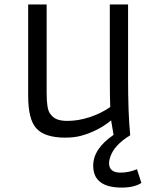

<svg xmlns="http://www.w3.org/2000/svg" viewBox="-20 -601 706 852"><path d="M393.6 134.3Q393.6 59.1 483.9 -2.4L473.1 -66.9Q416 -19.5 339.8 1.5Q309.6 9.8 267.8 9.8Q226.1 9.8 193.1 -0.2Q160.2 -10.3 140.6 -32.2Q105 -71.8 105 -176.3V-581.1H187V-189.5Q187 -119.1 200.7 -98.9Q214.4 -78.6 233.2 -71.5Q252 -64.5 277.8 -64.5Q303.7 -64.5 327.9 -68.6Q352.1 -72.8 376.5 -80.6Q427.7 -97.2 469.2 -126V-126.5Q467.3 -163.6 467.3 -271V-581.1H548.3V-255.9Q548.3 -94.7 557.6 -3.9H557.1L557.6 -0.5Q486.3 42.5 468.8 96.7Q463.9 111.3 463.9 122.6Q463.9 165 515.1 165Q551.8 165 587.9 149.9L607.4 210.9Q575.2 231.4 520.5 231.4Q393.6 231.4 393.6 134.3Z"/></svg>

Font: Armata
Style: Regular
Weight: 400
Designer: Viktoriya Grabowska
Foundry: Viktoriya Grabowska
Version: Version 1.003